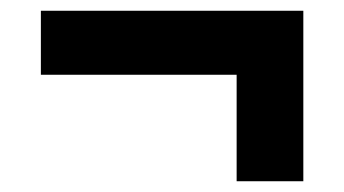

<svg xmlns="http://www.w3.org/2000/svg" viewBox="-20 -466 640 357"><path d="M420 -129V-327H56V-446H544V-129Z"/></svg>

Font: Nunito Sans 11pt Black
Style: Regular
Weight: 900
Version: Version 3.101;gftools[0.9.27]